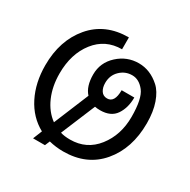

<svg xmlns="http://www.w3.org/2000/svg" viewBox="-165 -865 1040 1050"><g transform="rotate(30 355.0 -340.0)"><path d="M35 -350Q35 -507 121 -608.5Q207 -710 355 -710V-635Q251 -635 188 -554.5Q125 -474 125 -350Q125 -269 153 -204.5Q181 -140 232 -103L323 -323Q287 -362 287 -437Q287 -512 343 -563.5Q399 -615 474 -615Q546 -615 606 -561Q637 -533 656 -479Q675 -425 675 -352Q675 -193 589 -91.5Q503 10 355 10Q309 10 265 -1L252 30H177L200 -27Q121 -70 78 -155Q35 -240 35 -350ZM417 -286Q399 -286 384 -289L294 -73Q319 -65 355 -65Q459 -65 522 -145.5Q585 -226 585 -340.5Q585 -455 552 -497.5Q519 -540 475 -540Q431 -540 399 -509Q367 -478 367 -430Q367 -400 380 -380.5Q393 -361 418 -361Q465 -361 465 -440H545Q545 -375 515 -330.5Q485 -286 417 -286Z"/></g></svg>

Font: Cherry Swash
Style: Regular
Weight: 400
Designer: Kasatkina Nataliya
Foundry: Nataliya Kasatkina
Version: Version 1.001